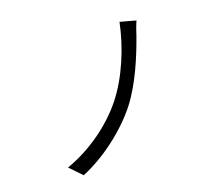

<svg xmlns="http://www.w3.org/2000/svg" viewBox="-126 -919 1252 1109"><g transform="rotate(-20 500.0 -364.0)"><path d="M802 -719 707 -745C678 -601 611 -437 518 -321C427 -208 289 -108 140 -56L210 17C353 -42 496 -153 587 -268C671 -376 731 -523 770 -632C778 -657 790 -693 802 -719Z"/></g></svg>

Font: Source Han Sans KR
Style: Regular
Weight: 400
Designer: Ryoko NISHIZUKA 西塚涼子 (kana, bopomofo & ideographs); Paul D. Hunt (Latin, Greek & Cyrillic); Sandoll Communications 산돌커뮤니
Foundry: Adobe
Version: Version 2.004;hotconv 1.0.118;makeotfexe 2.5.65603